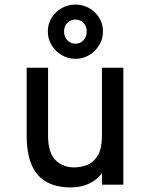

<svg xmlns="http://www.w3.org/2000/svg" viewBox="-20 -807 656 839"><path d="M288.5 12Q228.5 12 185.5 -10.8Q142.5 -33.5 119.5 -83.8Q96.5 -134 96.5 -217V-511H190V-215.5Q190 -138.5 222.8 -107Q255.5 -75.5 303.5 -75.5Q337 -75.5 364.8 -88Q392.5 -100.5 409 -130.8Q425.5 -161 425.5 -213.5V-511H519V0H425.5V-50Q401.5 -19 367 -3.5Q332.5 12 288.5 12ZM309.5 -550Q277 -550 249.5 -566.2Q222 -582.5 205.5 -609.8Q189 -637 189 -669.5Q189 -702.5 205.5 -729.2Q222 -756 249.5 -771.5Q277 -787 309.5 -787Q342.5 -787 369.8 -771.5Q397 -756 413.5 -729.2Q430 -702.5 430 -669.5Q430 -637 413.5 -609.8Q397 -582.5 369.8 -566.2Q342.5 -550 309.5 -550ZM309.5 -616Q330.5 -616 344.8 -631Q359 -646 359 -669.5Q359 -693 344.8 -707.2Q330.5 -721.5 309.5 -721.5Q289 -721.5 274.5 -707.2Q260 -693 260 -669.5Q260 -646 274.5 -631Q289 -616 309.5 -616Z"/></svg>

Font: Overpass Mono Light Medium
Style: Regular
Weight: 500
Monospace: yes
Version: Version 4.000